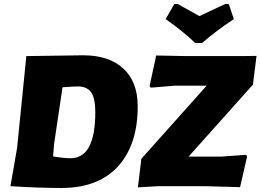

<svg xmlns="http://www.w3.org/2000/svg" viewBox="-20 -926 1296 955"><path d="M1118 -906 1143 -831Q1054 -772 985 -712H951Q891 -770 804 -831L847 -906H864Q876 -899 898 -887Q920 -875 938 -865Q956 -855 972 -846Q995 -857 1039 -877.5Q1083 -898 1100 -906ZM394 -651Q522 -651 593.5 -585Q665 -519 665 -397Q665 -206 567 -98.5Q469 9 285 9Q171 9 32 0L65 -190L111 -647ZM1256 -648 1238 -505 918 -147H1080L1204 -156L1209 -147L1174 5L997 0H767L666 6L683 -136L1008 -500H851L730 -490L724 -498L757 -650L906 -647H1180ZM249 -210 244 -148Q298 -139 331 -139Q454 -139 454 -368Q454 -437 433.5 -466.5Q413 -496 367 -496Q349 -496 291 -492Z"/></svg>

Font: Alegreya Sans Black
Style: Italic
Weight: 900
Italic angle: -7°
Designer: Juan Pablo del Peral
Foundry: Huerta Tipografica
Version: Version 2.007